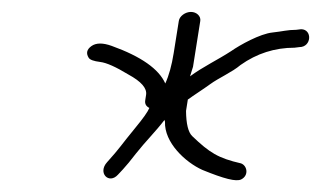

<svg xmlns="http://www.w3.org/2000/svg" viewBox="-20 -514 539 322"><path d="M300.2 -494C290.7 -494 281.1 -486.9 279.9 -479L271.3 -425C268 -404.3 263.3 -387.3 257.2 -374C246.5 -398.2 216.8 -419.2 167.4 -437C152.5 -442.4 141.1 -442.3 133.3 -436.7C125.5 -431.1 124 -424.6 128.8 -417C130.9 -413.7 137.3 -411.4 147.9 -410.1C158.5 -408.9 174.3 -401.8 195.4 -389C216.9 -377.3 226.7 -366 225 -355L223.6 -346C222.6 -340 224.9 -335.7 230.5 -333C227.9 -326.6 220.1 -315.5 207 -299.7C182.8 -270.3 181.6 -266.3 159.6 -242C143.3 -224.1 162.6 -204.3 177.8 -221L186.2 -230C191.8 -236 199.1 -244.9 208.1 -256.6C224.1 -276.9 241 -293.3 256 -313C255.9 -312.3 256.1 -311.3 256.7 -310C255.3 -274.8 291.1 -241.7 319.5 -229C355.7 -214.2 376.1 -208.9 384.5 -213.1C397.8 -219.8 394.6 -236.3 384.2 -240C346 -248.8 331.5 -257.8 302.4 -285.7C295.7 -292.1 292.2 -306.2 292 -328L295 -347C303.5 -353.3 322.8 -365.7 332 -372.5C347 -383.5 369.1 -392.8 383.4 -405C410.6 -424.3 440.8 -434 474 -434L482.1 -435C502.8 -435 504.1 -465 484.9 -465L476.7 -464C462.1 -464 453.2 -461.2 437 -459.5C416.3 -457.4 382.8 -438.9 367.2 -428C344.9 -413.5 320.8 -402.3 298.7 -386L303.7 -402L315.9 -479C317.1 -486.9 309.7 -494 300.2 -494Z"/></svg>

Font: MewTooHand
Style: WideIta
Weight: 400
Designer: Mew Too, Robert Jablonski
Version: Version 0.77